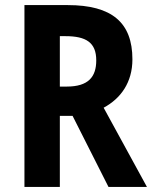

<svg xmlns="http://www.w3.org/2000/svg" viewBox="-20 -800 600 754"><path d="M246 -780H76V-66H215V-345H265L406 -66H557L387 -377C454 -413 500 -476 500 -567C500 -711 420 -780 246 -780ZM237 -658C318 -658 358 -633 358 -563C358 -498 327 -460 242 -460H215V-658Z"/></svg>

Font: Noto Sans Malayalam UI Condensed
Style: Bold
Weight: 700
Width: 3
Designer: Jelle Bosma - Monotype Design Team
Foundry: Monotype Imaging Inc.
Version: Version 2.104